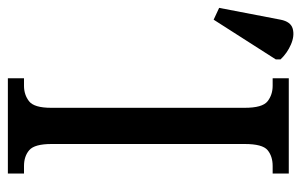

<svg xmlns="http://www.w3.org/2000/svg" viewBox="-169 -607 766 488"><g transform="rotate(90 214.0 -363.0)"><path d="M169 0V-41H188Q211 -41 227.5 -54Q244 -67 244 -110V-602Q244 -647 227.5 -660Q211 -673 188 -673H169V-714H411V-673H392Q367 -673 351.5 -660Q336 -647 336 -602V-111Q336 -68 351.5 -54.5Q367 -41 392 -41H411V0ZM20 -523 -10 -537 20 -693Q25 -719 43 -724Q61 -729 83 -719.5Q105 -710 121 -693V-681Z"/></g></svg>

Font: Noto Serif ExtraCondensed
Style: Regular
Weight: 400
Width: 2
Designer: Monotype Design Team
Foundry: Monotype Imaging Inc.
Version: Version 2.015